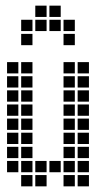

<svg xmlns="http://www.w3.org/2000/svg" viewBox="-20 -665 390 680"><path d="M5 -445V-405H45V-445ZM5 -395V-355H45V-395ZM5 -345V-305H45V-345ZM5 -295V-255H45V-295ZM5 -245V-205H45V-245ZM5 -195V-155H45V-195ZM5 -145V-105H45V-145ZM5 -95V-55H45V-95ZM55 -445V-405H95V-445ZM55 -395V-355H95V-395ZM55 -345V-305H95V-345ZM55 -295V-255H95V-295ZM55 -245V-205H95V-245ZM55 -195V-155H95V-195ZM55 -145V-105H95V-145ZM55 -95V-55H95V-95ZM55 -45V-5H95V-45ZM205 -445V-405H245V-445ZM205 -395V-355H245V-395ZM205 -345V-305H245V-345ZM205 -295V-255H245V-295ZM205 -245V-205H245V-245ZM205 -195V-155H245V-195ZM205 -145V-105H245V-145ZM205 -95V-55H245V-95ZM205 -45V-5H245V-45ZM255 -45V-5H295V-45ZM255 -95V-55H295V-95ZM255 -145V-105H295V-145ZM255 -195V-155H295V-195ZM255 -245V-205H295V-245ZM255 -295V-255H295V-295ZM255 -345V-305H295V-345ZM255 -395V-355H295V-395ZM255 -445V-405H295V-445ZM105 -95V-55H145V-95ZM155 -95V-55H195V-95ZM105 -45V-5H145V-45ZM55 -595V-555H95V-595ZM105 -595V-555H145V-595ZM155 -595V-555H195V-595ZM205 -595V-555H245V-595ZM55 -545V-505H95V-545ZM205 -545V-505H245V-545ZM105 -645V-605H145V-645ZM155 -645V-605H195V-645Z"/></svg>

Font: Nose Transport 13 Square
Style: Regular
Weight: 400
Designer: Nico Rohrbach
Foundry: Nose
Version: Version 1.400;Glyphs 3.2.3 (3260)